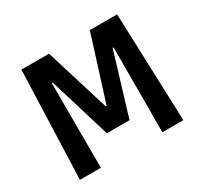

<svg xmlns="http://www.w3.org/2000/svg" viewBox="-147 -890 1128 1079"><g transform="rotate(-30 417.5 -350.5)"><path d="M82 0 107 -701H286L414 -286H420L551 -701H728L753 0H617L618 -550H612L491 -151H344L223 -550H217L218 0Z"/></g></svg>

Font: Ruda ExtraBold
Style: Regular
Weight: 800
Designer: Mariela Monsalve and Angelina Sanchez
Foundry: Mariela Monsalve and Angelina Sanchez
Version: Version 2.000